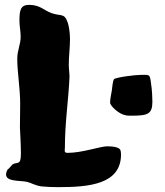

<svg xmlns="http://www.w3.org/2000/svg" viewBox="-20 -734 677 790"><path d="M476 -115C472 -129 443 -132 421 -132C393 -132 318 -105 258 -105C242 -105 247 -116 247 -126C247 -230 262 -324 266 -418C266 -434 263 -451 263 -468C263 -501 268 -540 268 -573C268 -600 263 -629 259 -640C245 -682 232 -666 192 -680C161 -691 145 -714 100 -714C65 -714 60 -693 60 -649C60 -626 65 -606 65 -583C65 -550 51 -528 51 -492C51 -437 63 -371 63 -307C63 -272 62 -239 62 -209C62 -201 66 -145 66 -101C66 -51 51 -70 31 -57C32 -58 14 -37 12 -37C12 -37 12 -37 12 -37C12 -37 12 -38 12 -38C7 -29 5 -22 5 -16C5 14 60 8 90 14C108 18 126 30 151 33C171 35 195 36 219 36C346 36 478 25 478 -99C478 -104 477 -110 476 -115ZM604 -371C597 -422 600 -426 576 -426C571 -426 566 -426 561 -426C535 -426 457 -416 449 -408C444 -401 442 -376 440 -361C439 -353 433 -328 433 -312C433 -298 470 -264 496 -260C503 -258 511 -258 520 -258C588 -258 607 -264 607 -316C607 -337 605 -361 604 -371Z"/></svg>

Font: Freckle Face
Style: Regular
Weight: 400
Designer: Astigmatic (AOETI)
Foundry: Astigmatic (AOETI)
Version: Version 1.000